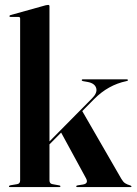

<svg xmlns="http://www.w3.org/2000/svg" viewBox="-20 -762 556 782"><path d="M20.5 0Q16.5 0 16.5 -3Q16.5 -6 23 -7.5L50 -12Q62 -14 62 -27V-686.5Q62 -693 55.5 -693H23Q18.5 -693 18.5 -696.5Q18.5 -699 22.5 -700.5L166 -740.5Q173 -742 176 -742Q181.5 -742 181.5 -736.5V-186L355 -361.5Q377.5 -384 371.8 -403.2Q366 -422.5 338 -428L318.5 -431.5Q313 -432.5 313 -435.5Q313 -439 317.5 -439H496Q501 -439 501 -435.5Q501 -432.5 494.5 -431.5Q420.5 -416 363.5 -358.5L315 -309.5L474 -34Q481.5 -21 489.5 -15.8Q497.5 -10.5 510 -7Q515.5 -5 515.5 -2.5Q515.5 0 511.5 0H294.5Q290.5 0 290.5 -3Q290.5 -6 296 -7L318 -10.5Q341.5 -14.5 330.5 -35.5L229 -222L181.5 -174V-27.5Q181.5 -14 193.5 -12L221 -7Q226 -6.5 226 -3Q226 0 222 0Z"/></svg>

Font: Fraunces 144pt SemiBold
Style: Regular
Weight: 600
Version: Version 1.000;[0bf87f6ff]